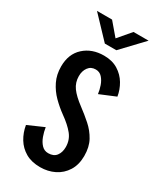

<svg xmlns="http://www.w3.org/2000/svg" viewBox="-225 -981 901 1070"><g transform="rotate(30 225.0 -445.5)"><path d="M226.5 11Q171 11 132.5 -11.2Q94 -33.5 71.2 -71Q48.5 -108.5 41 -153.5L142.5 -198Q146.5 -170.5 156.5 -143Q166.5 -115.5 183.8 -97.2Q201 -79 226.5 -79Q261.5 -79 278.2 -101.2Q295 -123.5 295 -157.5Q295 -203 267.5 -237Q240 -271 190 -306.5Q154 -332.5 121.2 -365.2Q88.5 -398 68 -439.8Q47.5 -481.5 47.5 -534Q47.5 -614.5 97.8 -660.2Q148 -706 226 -706Q278.5 -706 316 -682.8Q353.5 -659.5 375.2 -622.8Q397 -586 403.5 -545L302.5 -503Q299.5 -528 290.5 -554Q281.5 -580 265.2 -598Q249 -616 224 -616Q193.5 -616 176.8 -593.2Q160 -570.5 160 -537Q160 -496 183.2 -464Q206.5 -432 255 -396Q294 -367 329.2 -335.8Q364.5 -304.5 386.8 -264Q409 -223.5 409 -166.5Q409 -109.5 384 -69.8Q359 -30 317.5 -9.5Q276 11 226.5 11ZM66 -902H163L232 -821L301 -902H398L269 -766H195Z"/></g></svg>

Font: Trispace Condensed Medium
Style: Regular
Weight: 500
Width: 3
Designer: Tyler Finck
Foundry: Etcetera Type Company
Version: Version 1.210; ttfautohint (v1.8.3)